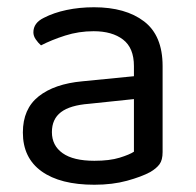

<svg xmlns="http://www.w3.org/2000/svg" viewBox="-20 -495 539 529"><path d="M240 14Q146 14 94.5 -23Q43 -60 43 -130Q43 -195 86.5 -229.5Q130 -264 207 -271L349 -285V-313Q349 -363 319 -386Q289 -409 238 -409Q197 -409 159.5 -397Q122 -385 93 -370Q85 -377 78.5 -386.5Q72 -396 72 -406Q72 -432 101 -446Q128 -460 163.5 -467.5Q199 -475 239 -475Q326 -475 377 -436Q428 -397 428 -313V-76Q428 -54 419.5 -42.5Q411 -31 394 -21Q370 -8 330 3Q290 14 240 14ZM240 -52Q282 -52 309.5 -60.5Q337 -69 349 -77V-222L225 -209Q173 -205 148 -186Q123 -167 123 -131Q123 -94 152.5 -73Q182 -52 240 -52Z"/></svg>

Font: Baloo Tammudu 2
Style: Regular
Weight: 400
Designer: Maithili Shingre, Omkar Shende and Ek Type
Foundry: Ek Type
Version: Version 1.700